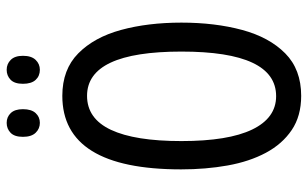

<svg xmlns="http://www.w3.org/2000/svg" viewBox="-198 -738 945 590"><g transform="rotate(-90 275.0 -442.5)"><path d="M501 -358Q501 -255 478.5 -171.5Q456 -88 406.5 -39Q357 10 276 10Q214 10 171 -19Q128 -48 101 -98.5Q74 -149 62 -216Q50 -283 50 -359Q50 -724 276 -724Q357 -724 406.5 -675Q456 -626 478.5 -543.5Q501 -461 501 -358ZM137 -358Q137 -214 172.5 -140.5Q208 -67 275 -67Q412 -67 412 -358Q412 -648 276 -648Q206 -648 171.5 -574.5Q137 -501 137 -358ZM150 -845Q150 -871 162.5 -883Q175 -895 193 -895Q211 -895 223 -882.5Q235 -870 235 -845Q235 -819 223 -806Q211 -793 193 -793Q175 -793 162.5 -806Q150 -819 150 -845ZM313 -845Q313 -871 325.5 -883Q338 -895 356 -895Q374 -895 386.5 -882.5Q399 -870 399 -845Q399 -819 386.5 -806Q374 -793 356 -793Q337 -793 325 -806Q313 -819 313 -845Z"/></g></svg>

Font: Noto Sans Oriya ExtCond
Style: Regular
Weight: 400
Width: 2
Designer: Amélie Bonet and Sol Matas
Foundry: Google LLC
Version: Version 2.006; ttfautohint (v1.8.4.7-5d5b)